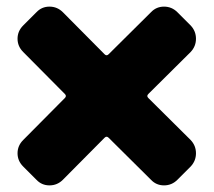

<svg xmlns="http://www.w3.org/2000/svg" viewBox="-20 -580 645 580"><path d="M556 -157Q572 -140 572 -117Q572 -94 556 -77L516 -37Q499 -20 475.5 -20Q452 -20 436 -37L308 -164Q302 -170 296 -164L170 -37Q153 -20 129.5 -20Q106 -20 90 -37L50 -77Q33 -94 33 -117Q33 -140 50 -157L176 -284Q182 -290 176 -296L50 -423Q33 -440 33 -463Q33 -486 50 -503L90 -543Q106 -560 129.5 -560Q153 -560 170 -543L296 -416Q302 -410 308 -416L436 -543Q452 -560 475.5 -560Q499 -560 516 -543L556 -503Q572 -486 572 -463Q572 -440 556 -423L428 -296Q422 -290 428 -284Z"/></svg>

Font: Rounded Mplus 1c Black
Style: Regular
Weight: 900
Version: Version 1.059.20150529